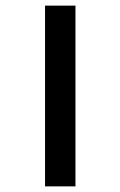

<svg xmlns="http://www.w3.org/2000/svg" viewBox="-20 -662 428 682"><path d="M248 -642V0H140V-642Z"/></svg>

Font: Ek Mukta SemiBold
Style: Regular
Weight: 600
Designer: Girish Dalvi and Yashodeep Gholap
Foundry: Ek Type
Version: Version 2.538;PS 1.002;hotconv 16.6.51;makeotf.lib2.5.65220;